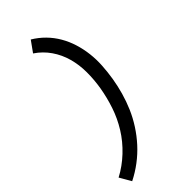

<svg xmlns="http://www.w3.org/2000/svg" viewBox="-309 -899 1119 1119"><g transform="rotate(-45 250.0 -340.0)"><path d="M48 161 7 90Q68 58 120.5 8.5Q173 -41 209.5 -100Q246 -159 267.5 -223.5Q289 -288 300 -353Q310 -414 310 -475Q310 -536 294.5 -592Q279 -648 246.5 -695Q214 -742 166 -774L214 -841Q254 -817 286 -784.5Q318 -752 341 -712.5Q364 -673 378 -628Q392 -583 397.5 -535.5Q403 -488 400 -438.5Q397 -389 389 -340Q381 -291 367 -241.5Q353 -192 332.5 -144.5Q312 -97 283 -52Q254 -7 218 32.5Q182 72 139 104.5Q96 137 48 161Z"/></g></svg>

Font: Iosevka Medium Oblique
Style: Regular
Weight: 500
Italic angle: -9°
Monospace: yes
Designer: Belleve Invis
Foundry: Belleve Invis
Version: Version 32.5.0; ttfautohint (v1.8.4)